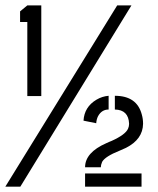

<svg xmlns="http://www.w3.org/2000/svg" viewBox="-20 -704 594 724"><path d="M300.8 0V-49.8H513.7V0ZM0 0 421.9 -683.6H475.6L56.6 0ZM55.7 -621.1V-661.1L83 -683.6H135.7V-341.8H83V-621.1ZM294.9 -249Q297.9 -300.8 343.8 -328.1Q365.2 -340.8 389.6 -342.8V-291Q363.3 -291 349.6 -265.6Q343.8 -253.9 342.8 -239.3ZM300.8 -73.2Q300.8 -128.9 380.9 -164.1Q384.8 -166 391.6 -168.9Q398.4 -171.9 401.4 -172.9Q453.1 -196.3 462.9 -218.8Q466.8 -227.5 466.8 -237.3Q464.8 -290 413.1 -291V-342.8Q496.1 -342.8 514.6 -272.5Q519.5 -255.9 519.5 -237.3Q518.6 -178.7 455.1 -146.5Q447.3 -142.6 430.7 -135.7Q377 -114.3 365.2 -93.8Q360.4 -83 360.4 -73.2Z"/></svg>

Font: Post No Bills Colombo SemiBold
Style: Regular
Weight: 600
Designer: Kosala Senevirathne, Siva Puranthara, Lasantha Premarathna, Tharique Azeez
Foundry: Mooniak
Version: Version 1.220 ; ttfautohint (v1.6)